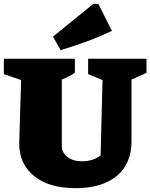

<svg xmlns="http://www.w3.org/2000/svg" viewBox="-34 -966 783 1000"><path d="M360 14Q221 14 143.5 -49Q66 -112 66 -219L76 -549L-14 -580V-660H356V-587Q341 -577 326 -569Q311 -561 288 -552V-206Q288 -171 317 -148.5Q346 -126 393 -126Q421 -126 447 -134Q473 -142 490 -157L500 -549L425 -580V-660H729V-587Q708 -577 688.5 -568Q669 -559 651 -552V-231Q651 -113 574 -49.5Q497 14 360 14ZM282 -705 242 -775 452 -946H478L549 -805Q483 -774 416.5 -749.5Q350 -725 282 -705Z"/></svg>

Font: Piazzolla Black
Style: Regular
Weight: 900
Designer: Juan Pablo del Peral
Foundry: Huerta Tipografica
Version: Version 1.330